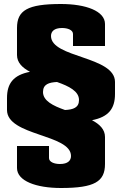

<svg xmlns="http://www.w3.org/2000/svg" viewBox="-20 -740 610 960"><path d="M65 -10V100C65 165 161 200 285 200C453 200 505 168 505 80V-55C505 -93 478 -119 440 -139C522 -155 555 -196 555 -270V-330C555 -460 235 -450 235 -560C235 -582 250 -600 290 -600C319 -600 345 -590 345 -570V-510H505V-620C505 -685 409 -720 285 -720C117 -720 65 -688 65 -600V-465C65 -427 92 -401 130 -381C48 -365 15 -324 15 -250V-190C15 -60 335 -70 335 40C335 62 320 80 280 80C251 80 225 70 225 50V-10ZM305 -190C245 -211 195 -236 195 -280C195 -319 225 -328 265 -330C325 -309 375 -284 375 -240C375 -201 345 -192 305 -190Z"/></svg>

Font: MikodacsPCS
Style: Regular
Weight: 900
Designer: gluk (gluksza@wp.pl)
Foundry: gluk (gluksza@wp.pl)
Version: Version 0.27